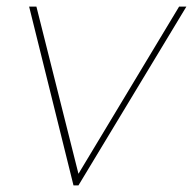

<svg xmlns="http://www.w3.org/2000/svg" viewBox="-20 -560 583 580"><path d="M68 -540 202 0H217L543 -540H521L217 -35L90 -540Z"/></svg>

Font: Poppins Devanagari Thin
Style: Italic
Weight: 100
Italic angle: -10°
Designer: Ninad Kale (Devanagari), Jonny Pinhorn (Latin)
Foundry: Indian Type Foundry
Version: 4.005